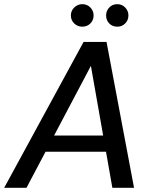

<svg xmlns="http://www.w3.org/2000/svg" viewBox="-37 -901 735 921"><path d="M-17 0 364 -700H474L606 0H502L399 -585L90 0ZM112 -173 152 -251H516L528 -173ZM358 -773Q335 -773 319 -788.5Q303 -804 303 -827Q303 -849 319 -865Q335 -881 358 -881Q381 -881 396.5 -865Q412 -849 412 -827Q412 -804 396.5 -788.5Q381 -773 358 -773ZM526 -773Q502 -773 487 -788.5Q472 -804 472 -827Q472 -849 487 -865Q502 -881 526 -881Q548 -881 563.5 -865Q579 -849 579 -827Q579 -804 563.5 -788.5Q548 -773 526 -773Z"/></svg>

Font: DM Sans 24pt Medium
Style: Italic
Weight: 500
Italic angle: -10°
Designer: Colophon Foundry, Jonny Pinhorn
Foundry: Colophon Foundry
Version: Version 4.004;gftools[0.9.30]